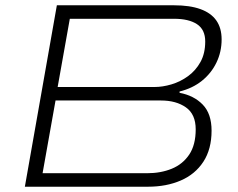

<svg xmlns="http://www.w3.org/2000/svg" viewBox="-20 -706 901 726"><path d="M74 0 195 -686H638Q698 -686 738 -671.5Q778 -657 798 -628.5Q818 -600 818 -557Q818 -510 798.5 -469.5Q779 -429 743.5 -400.5Q708 -372 659 -360V-355Q713 -345 746.5 -310.5Q780 -276 780 -212Q780 -142 749 -94.5Q718 -47 663.5 -23.5Q609 0 540 0ZM141 -51H536Q588 -51 629.5 -68Q671 -85 695.5 -121.5Q720 -158 720 -217Q720 -274 683 -300Q646 -326 589 -326H190ZM198 -377H564Q595 -377 628.5 -387Q662 -397 691 -418Q720 -439 738 -471.5Q756 -504 756 -549Q756 -594 725 -614.5Q694 -635 638 -635H244Z"/></svg>

Font: Archivo Expanded Thin
Style: Italic
Weight: 250
Width: 7
Italic angle: -10°
Designer: Hector Gatti
Foundry: Omnibus-Type
Version: Version 2.001